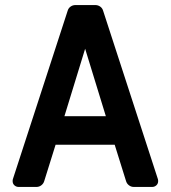

<svg xmlns="http://www.w3.org/2000/svg" viewBox="-20 -740 677 760"><path d="M30 -23Q30 -28 31 -31L248 -698Q251 -708 259.5 -714Q268 -720 279 -720H357Q368 -720 376.5 -714Q385 -708 388 -698L605 -31Q606 -28 606 -23Q606 -13 599 -6.5Q592 0 582 0H510Q499 0 490.5 -6.5Q482 -13 479 -23L434 -167H200L155 -23Q152 -13 143.5 -6.5Q135 0 124 0H54Q44 0 37 -6.5Q30 -13 30 -23ZM399 -280 317 -547 235 -280Z"/></svg>

Font: Miriam Libre
Style: Bold
Weight: 700
Designer: Michal Sahar
Foundry: Hagilda
Version: Version 1.001